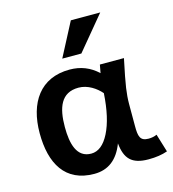

<svg xmlns="http://www.w3.org/2000/svg" viewBox="-115 -861 876 971"><g transform="rotate(-15 323.5 -375.5)"><path d="M520 -165V-281C520 -306.3 522.2 -333.8 526.5 -363.5C530.8 -393.2 540.3 -442.7 555 -512H429L421 -469C380.3 -507.7 331.3 -527 274 -527C119.9 -527 45 -414.6 45 -255C45 -96 107.3 15 260 15C332.7 15 384 -24.3 414 -103C422.1 -22.4 454.7 15 544 15C582 15 615 10 643 0L614 -95C601.3 -89 586.7 -86 570 -86C525.1 -86 520 -113 520 -165ZM176 -252C176 -353.4 201.9 -427 294 -427C342.4 -427 385.3 -396.9 411 -367C405.7 -281 390.3 -213 365 -163C339.7 -113 308.3 -88 271 -88C194.9 -88 176 -164.8 176 -252ZM353 -590 499 -766H345L253 -590Z"/></g></svg>

Font: Fog Sans
Style: Bold
Weight: 700
Foundry: Intel Corporation
Version: Version 1.00